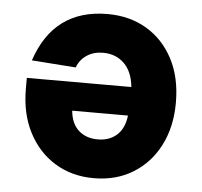

<svg xmlns="http://www.w3.org/2000/svg" viewBox="-45 -597 690 655"><g transform="rotate(5 300.0 -269.0)"><path d="M298 -550Q374 -550 432 -515.5Q490 -481 523 -418Q556 -355 556 -269Q556 -186 523.5 -122.5Q491 -59 433 -23.5Q375 12 299 12Q224 12 166 -23.5Q108 -59 75 -123Q42 -187 42 -272V-309H400Q395 -361 366.5 -389Q338 -417 294 -417Q262 -417 238.5 -401.5Q215 -386 205 -359L54 -370Q114 -550 298 -550ZM397 -211H206Q210 -167 235.5 -144Q261 -121 301 -121Q341 -121 366.5 -144Q392 -167 397 -211Z"/></g></svg>

Font: Geist Mono ExtraBold
Style: Regular
Weight: 800
Monospace: yes
Designer: Basement.studio, Andrés Briganti, Mateo Zaragoza
Foundry: Basement.studio, Vercel, Andrés Briganti, Guido Ferreyra, Mateo Zaragoza
Version: Version 1.500; ttfautohint (v1.8.4.7-5d5b)